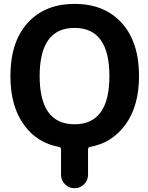

<svg xmlns="http://www.w3.org/2000/svg" viewBox="-20 -784 773 1000"><path d="M368.2 -638.7Q186.5 -638.7 186.5 -387.7Q186.5 -136.7 368.2 -136.7Q549.8 -136.7 549.8 -387.7Q549.8 -638.7 368.2 -638.7ZM704.1 -387.7Q704.1 -230.5 631.8 -132.8Q562.5 -39.1 448.2 -18.6Q438.5 -16.6 438.5 -6.8V126Q438.5 155.3 418 175.8Q397.5 196.3 368.2 196.3Q338.9 196.3 318.4 175.8Q297.9 155.3 297.9 126V-6.8Q297.9 -16.6 288.1 -18.6Q173.8 -39.1 105.5 -132.8Q34.2 -230.5 34.2 -387.7Q34.2 -564.5 123.5 -664.1Q212.9 -763.7 368.7 -763.7Q524.4 -763.7 614.3 -664.1Q704.1 -564.5 704.1 -387.7Z"/></svg>

Font: Gen Jyuu GothicX Bold
Style: Bold
Weight: 700
Designer: Ryoko NISHIZUKA (kana &amp; ideographs); Paul D. Hunt (Latin, Greek &amp; Cyrillic); Wenlong ZHANG (bopomofo); Sandoll C
Version: Version 1.058.20140828